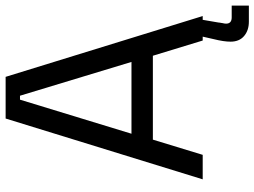

<svg xmlns="http://www.w3.org/2000/svg" viewBox="-131 -609 904 682"><g transform="rotate(-90 321.0 -268.0)"><path d="M112 0H25L241 -700H389L605 0H518L464 -177H166ZM308 -649 187 -253H442L322 -649ZM642 164H585Q554 164 534 147Q514 130 514 99Q514 75 523 39L535 -14H594L582 56Q582 58 581.5 61Q581 64 580.5 66.5Q580 69 580 70Q578 78 578 83Q578 103 600 103H642Z"/></g></svg>

Font: Rilu
Style: Regular
Weight: 500
Designer: Alí Sinisterra
Foundry: Alí Sinisterra
Version: 0.1